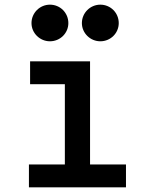

<svg xmlns="http://www.w3.org/2000/svg" viewBox="-20 -803 640 823"><path d="M104 0H520V-98H366V-540H109V-442H258V-98H104ZM115 -704C115 -661 151 -626 194 -626C238 -626 273 -661 273 -704C273 -748 238 -783 194 -783C151 -783 115 -748 115 -704ZM331 -704C331 -661 367 -626 410 -626C454 -626 489 -661 489 -704C489 -748 454 -783 410 -783C367 -783 331 -748 331 -704Z"/></svg>

Font: CommitMono
Style: 600Regular
Weight: 600
Monospace: yes
Designer: Eigil Nikolajsen
Foundry: Eigil Nikolajsen
Version: Version 1.143